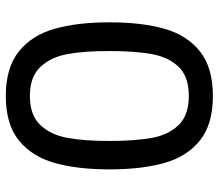

<svg xmlns="http://www.w3.org/2000/svg" viewBox="-66 -681 754 662"><g transform="rotate(-90 311.0 -350.0)"><path d="M58 -350Q58 -461 80.5 -539.5Q103 -618 158.5 -662.5Q214 -707 311 -707Q408 -707 464 -662.5Q520 -618 542.5 -539.5Q565 -461 565 -350Q565 -237 542.5 -159Q520 -81 464 -37Q408 7 311 7Q214 7 158.5 -37Q103 -81 80.5 -159Q58 -237 58 -350ZM466 -350Q466 -437 455.5 -494.5Q445 -552 411 -588Q377 -624 311 -624Q245 -624 211 -588Q177 -552 166.5 -494Q156 -436 156 -350Q156 -261 166.5 -203.5Q177 -146 211 -111Q245 -76 311 -76Q378 -76 411.5 -111Q445 -146 455.5 -203.5Q466 -261 466 -350Z"/></g></svg>

Font: AF Albert Sans Medium
Style: Regular
Weight: 500
Designer: Andreas Rasmussen
Foundry: a.Foundry
Version: Version 1.300;Glyphs 3.2 (3231)